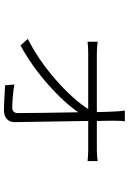

<svg xmlns="http://www.w3.org/2000/svg" viewBox="144 -762 667 996"><g transform="rotate(90 478.0 -264.5)"><path d="M215.9 -36.9C356.9 -111.9 500 -242.9 562.9 -337C565 -224.1 567.1 -89.1 567.1 -22C567.1 -6 557.2 6 540.1 6C511 6 458.1 2.1 419 -5L422.9 43C457 45.1 521 49 554 49C588.1 49 614 29.8 614 -6C612.9 -92 610.1 -264.2 608 -388.1H761C778.1 -388.1 802.9 -386 816.1 -384.9V-437.1C805 -435 777 -432.9 761 -432.9H608C606.9 -474.8 606.9 -508.2 606.9 -523.1C606.9 -543 607.2 -560 610.1 -578.1H554C556.8 -560 558.9 -539.1 558.9 -523.1C560 -508.2 561.1 -474.8 562.1 -432.9H258.9C237.9 -432.9 219.1 -434.3 197.1 -437.1V-384.9C218 -387.1 235.8 -388.1 258.9 -388.1H546.2C481.2 -285.2 328.1 -147 182.2 -74.9Z"/></g></svg>

Font: Karasuma Gothic
Style: Light
Weight: 300
Designer: Rasmus Andersson / Ryoko Nishizuka
Foundry: rsms
Version: Version 1.00